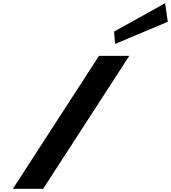

<svg xmlns="http://www.w3.org/2000/svg" viewBox="-20 -1172 1062 1192"><path d="M688.2 -976 694.3 -899 1021.7 -1037 1005.2 -1152ZM782.4 -825H594.4L60 0H248Z"/></svg>

Font: Hussar
Style: BdWodka
Weight: 700
Foundry: Cannot Into Space Fonts
Version: Version 2.00